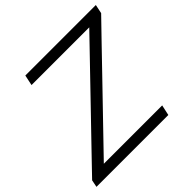

<svg xmlns="http://www.w3.org/2000/svg" viewBox="-179 -887 1061 1061"><g transform="rotate(-45 352.0 -356.5)"><path d="M-1.5 0 7 -42.5Q43.5 -80.5 89 -127.8Q134.5 -175 181.2 -223.5Q228 -272 267 -312.5L593.5 -651.5H142.5L155.5 -713H706.5L695.5 -660.5Q634.5 -597.5 575.5 -536.5Q516.5 -475.5 458 -414.5L117.5 -61.5H573.5L560 0Z"/></g></svg>

Font: Commissioner Light
Style: Italic
Weight: 300
Italic angle: -12°
Designer: Kostas Bartsokas
Foundry: Kostas Bartsokas
Version: Version 1.000; ttfautohint (v1.8.3)